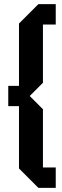

<svg xmlns="http://www.w3.org/2000/svg" viewBox="-20 -770 302 930"><path d="M72 46V-256H20V-354H72V-656L166 -750H250V-651H188V-369L124 -305L188 -241V41H250V140H166Z"/></svg>

Font: Tektur Condensed Medium
Style: Regular
Weight: 500
Width: 3
Designer: Adam Jagosz
Foundry: Adam Jagosz
Version: Version 1.005;gftools[0.9.30]